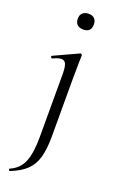

<svg xmlns="http://www.w3.org/2000/svg" viewBox="-168 -639 593 964"><g transform="rotate(20 128.5 -157.0)"><path d="M166 -387Q166 -379 165 -348Q164 -317 164 -269V48Q164 114 151.5 158.5Q139 203 108.5 232Q78 261 24 282Q22 283 19.5 277.5Q17 272 19 271Q69 250 88.5 203Q108 156 108 71V-268Q108 -303 101 -319.5Q94 -336 77 -336Q68 -336 57 -332.5Q46 -329 31 -322Q27 -321 24.5 -326.5Q22 -332 25 -334L155 -394Q157 -395 158 -395Q161 -395 163.5 -392.5Q166 -390 166 -387ZM128 -512Q107 -512 95.5 -523Q84 -534 84 -554Q84 -574 95.5 -585Q107 -596 128 -596Q148 -596 159 -585Q170 -574 170 -554Q170 -512 128 -512Z"/></g></svg>

Font: Cormorant Garamond Light
Style: Regular
Weight: 400
Version: Version 4.001